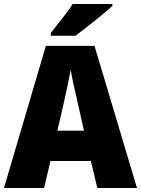

<svg xmlns="http://www.w3.org/2000/svg" viewBox="-20 -947 710 967"><path d="M546 -917V-927H346C318 -882 269 -824 236 -781V-767H360C413 -806 506 -880 546 -917ZM470 0H670L456 -716H211L0 0H202L234 -136H438ZM373 -422 403 -289H269L300 -423C311 -472 328 -550 336 -595C343 -550 363 -466 373 -422Z"/></svg>

Font: Noto Sans Devanagari SemiCondensed Black
Style: Regular
Weight: 900
Width: 4
Designer: Jelle Bosma - Monotype Design Team
Foundry: Monotype Imaging Inc.
Version: Version 2.004